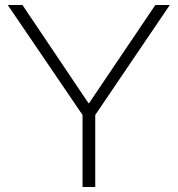

<svg xmlns="http://www.w3.org/2000/svg" viewBox="-20 -750 713 770"><path d="M311 0V-289L11 -730H70L335 -336H337L603 -730H661L362 -289V0Z"/></svg>

Font: M PLUS 1 Thin Light
Style: Regular
Weight: 300
Version: Version 1.001